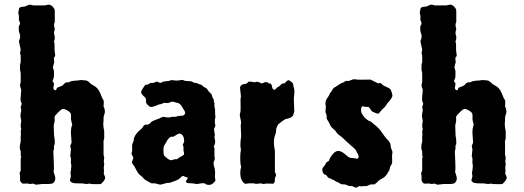

<svg xmlns="http://www.w3.org/2000/svg" viewBox="-20 -808 2296 842"><path d="M220.2 -175.8Q216.8 -171.9 216.8 -167V-154.8L213.9 -144Q213.9 -138.2 215.8 -99.6Q217.8 -61 214.8 -55.2Q214.8 -54.2 220.7 -36.6Q226.6 -19 214.8 -6.8Q210.9 -1 188 -1H164.1Q142.1 2 137.2 2Q127.4 -2.9 123 -2.9L113.8 -1Q109.9 -1 105.5 -2.4Q101.1 -3.9 88.9 -2.9Q76.7 -2 76.2 -4.9Q67.9 -11.2 67.9 -20V-38.1L65.9 -46.9Q65.9 -50.3 70.8 -60.1V-112.8Q70.8 -115.2 73.2 -120.1L70.8 -127Q70.8 -136.7 70.8 -146Q64.9 -151.9 67.9 -174.8L70.8 -187V-210L71.8 -217.8L70.8 -232.9L73.2 -241.7Q68.4 -256.8 73.2 -274.9Q73.2 -279.3 71.3 -289.1Q69.3 -298.8 69.8 -304.2L73.2 -324.7L70.8 -337.9L75.2 -353Q75.2 -355 73.2 -358.9Q71.3 -362.3 70.3 -368.2Q69.3 -374 71.3 -390.6Q72.8 -407.2 73.2 -414.1L67.9 -430.2Q67.9 -439 70.8 -449.2V-487.8L67.9 -501V-522.9Q67.9 -526.9 70.8 -534.2V-564L67.9 -575.2L70.8 -590.8L63 -627L66.4 -637.2Q70.8 -648.9 65.4 -662.1Q60.5 -675.3 63 -694.8Q67.9 -699.7 67.9 -708L63 -720.2V-738.8L60.1 -751L63 -767.6Q63 -778.8 85.9 -778.8Q89.8 -779.3 95.7 -782.2Q101.6 -785.2 105 -786.1Q106 -789.1 116.7 -786.6L127 -784.2H175.8Q177.7 -784.2 187.5 -786.6Q197.3 -789.1 200.2 -786.1Q211.4 -782.2 219.2 -767.1Q220.2 -766.1 220.2 -749V-711.9Q216.8 -705.1 216.8 -696.8L220.2 -679.2Q216.8 -672.4 216.8 -660.2L219.2 -651.9Q220.2 -651.9 220.2 -638.2L216.8 -625L219.2 -616.2V-598.1Q219.2 -585 220.2 -579.1L222.2 -567.9Q222.2 -559.6 216.8 -556.2Q215.8 -551.8 216.8 -544.9Q217.8 -538.1 217.8 -535.2L211.9 -513.2L216.8 -496.1Q217.8 -469.7 213.9 -461.9Q209.5 -454.1 210.9 -451.2Q212.9 -448.2 214.8 -445.3Q216.8 -442.4 216.8 -439.9L215.8 -433.6Q215.8 -431.6 214.4 -425.3Q212.9 -418.9 217.8 -414.6Q224.6 -408.7 227.1 -416Q229 -423.3 233.9 -424.8Q252.9 -431.6 254.9 -433.6Q256.8 -435.5 260.7 -439.9Q266.6 -446.8 274.4 -446.8H280.8L293 -452.1Q310.5 -455.1 321.8 -455.1Q334.5 -458 342.8 -456.5Q351.1 -455.1 357.4 -455.1Q363.8 -455.1 379.9 -439Q382.8 -437 391.1 -432.6Q410.6 -422.4 419.9 -398.4Q429.2 -374 432.6 -370.6Q436 -367.2 435.1 -355.5Q434.1 -343.8 434.1 -341.8Q440.9 -327.6 439.9 -314.9L435.1 -297.9Q434.1 -295.9 434.1 -288.1V-277.8Q430.7 -261.7 437 -232.9V-200.2L434.1 -190.9V-129.9L437 -116.7L435.1 -99.1Q438.5 -88.4 436 -81.1Q434.1 -74.2 436 -60.1L435.1 -45.9L440.9 -32.2Q442.9 -24.4 434.1 -13.2Q424.8 -2 421.9 -1Q418.9 0 399.4 -0.5L379.9 -1L374 -2.9L359.4 -1L347.2 -2.9Q346.2 -3.9 319.3 -3.9Q292.5 -3.9 289.1 -13.2Q285.2 -14.2 288.1 -23.9Q291 -33.7 291 -35.2L289.1 -49.8Q292 -62 293 -83L291 -91.8V-115.2L288.1 -123L291 -151.9L288.1 -168.9Q293.9 -180.7 293.9 -183.1L291 -224.1Q291 -251 296.9 -259.8L292 -280.8Q291 -284.2 291.5 -293Q292 -301.8 290.5 -308.6Q289.1 -315.4 276.9 -322.8Q264.6 -330.1 257.8 -330.6Q251 -331.1 235.8 -315.9Q220.7 -300.8 219.7 -296.4Q218.8 -292 219.7 -283.7Q220.2 -275.4 217.8 -268.1Q214.8 -260.7 215.8 -249Q216.8 -237.3 216.8 -224.1Q216.8 -210.9 218.8 -203.1Q220.7 -195.3 220.2 -175.8Z M770.5 -27.8Q763.7 -19.5 737.8 -11.2Q727.5 -5.9 720.2 -6.3Q712.9 -6.8 699.7 -2.4Q686.5 2 681.6 1.5Q676.8 1 659.7 -3.9H644.5Q643.1 -3.9 633.3 -9.8Q623.5 -15.6 620.6 -17.1Q617.7 -18.1 615.7 -20L607.9 -27.8Q600.6 -36.1 595.7 -39.1Q587.4 -44.4 578.6 -61Q570.3 -78.1 565.4 -84Q560.5 -89.8 559.1 -93.8Q557.6 -97.7 561.5 -105.5Q565.4 -113.3 564.5 -117.2Q563.5 -120.1 560.5 -125.5Q557.6 -130.9 556.6 -133.8L559.6 -147V-173.8L566.4 -191.9Q567.4 -192.9 566.9 -197.8Q566.4 -202.6 573.7 -215.3Q581.5 -227.5 590.8 -234.9Q599.6 -242.7 603.5 -246.1Q611.8 -263.2 621.6 -261.7Q630.9 -260.3 637.2 -266.6L644.5 -273.9Q652.3 -279.3 667 -284.2Q681.6 -289.1 686 -292Q692.9 -296.4 698.2 -295.4Q712.4 -292 725.6 -293L733.4 -295.9H752.4L758.8 -298.8L776.4 -300.8H780.8Q783.7 -300.8 783.7 -301.8Q798.8 -309.6 786.1 -327.1Q783.7 -330.1 782.7 -332Q773.9 -351.1 761.7 -356Q760.7 -356.9 757.8 -356.9Q754.9 -356.9 747.1 -359.9Q739.3 -362.8 731.4 -361.8L720.7 -356.9Q718.3 -356 710.4 -356.4Q702.6 -356.9 700.2 -356.9Q697.8 -356.9 694.3 -355Q688 -351.1 679.2 -350.1Q670.4 -348.6 668 -346.2Q665.5 -344.2 663.6 -344.2Q661.6 -343.8 652.8 -340.8Q644 -337.9 639.2 -339.4Q634.8 -340.8 627 -348.6Q619.1 -356.4 620.1 -365.2Q620.6 -374 619.1 -377Q617.7 -379.9 610.8 -385.7Q604 -391.6 600.1 -398.4Q596.2 -405.3 606 -419.9Q615.7 -434.6 617.7 -435.5Q619.6 -436.5 622.6 -437H627.4Q629.4 -438 633.3 -440.4Q637.2 -442.9 639.6 -443.8Q641.6 -444.8 646.5 -444.3Q651.4 -443.8 653.8 -444.8L667.5 -450.2Q670.4 -450.2 675.3 -447.3Q685.1 -440.9 694.8 -450.2Q699.7 -451.2 708 -451.7Q716.3 -452.1 719.7 -453.1L733.4 -457L744.6 -455.1Q761.2 -454.1 770 -456.1Q778.8 -458 780.8 -457.5Q782.7 -457 787.1 -455.1Q791.5 -453.1 793.5 -453.1L809.6 -452.1Q819.8 -452.1 825.7 -448.2Q831.5 -444.3 835 -444.3Q838.4 -444.8 841.8 -443.8L851.6 -439.9Q851.6 -439 856.4 -438Q861.8 -437 863.8 -436Q865.7 -435.1 867.2 -433.1Q868.7 -431.2 870.6 -429.7Q872.6 -427.7 874 -426.8Q875.5 -425.8 878.9 -424.3Q887.2 -420.9 890.6 -414.1Q894 -407.2 899.4 -402.8Q904.8 -397.9 906.7 -395.5Q908.7 -393.1 910.2 -386.7Q911.6 -380.9 912.6 -378.9Q913.6 -377 915 -375Q916.5 -373 917.5 -371.1V-363.8Q917.5 -361.3 920.4 -356.9V-341.8L923.3 -326.2Q922.4 -313.5 924.8 -293L922.4 -284.2V-267.1L924.8 -257.8L918.5 -242.2Q918.5 -234.4 922.4 -216.8L920.4 -207Q924.8 -187.5 923.3 -181.6Q922.4 -175.8 917.5 -166L920.4 -158.2V-124Q924.3 -106.9 917.5 -100.1Q915 -88.9 919.4 -76.7Q925.3 -59.1 922.4 -30.8L924.8 -18.1Q924.8 -13.2 913.6 -3.4Q902.3 6.3 884.8 1Q877 -6.8 862.3 -3.9Q847.7 -1 843.8 -1L823.7 -3.9Q804.7 -3.9 798.8 -6.8Q794.9 -10.7 794.9 -13.2L802.7 -24.9Q804.7 -28.8 801.3 -29.8Q798.3 -30.3 796.4 -31.2Q794.4 -32.2 792 -32.7Q789.6 -33.2 788.1 -34.7Q786.6 -36.1 782.2 -36.1Q777.8 -36.1 770.5 -27.8ZM736.3 -106.4Q744.6 -109.9 748 -109.9H756.8Q764.6 -117.7 773.9 -121.6Q783.7 -126 786.1 -129.4Q788.6 -132.8 784.7 -148.9Q784.7 -156.7 784.7 -164.1L781.7 -171.9Q781.7 -174.3 787.6 -186Q787.6 -207.5 779.8 -215.8Q772 -224.1 764.6 -221.7Q756.8 -219.2 753.9 -216.8Q751.5 -214.8 749.5 -213.9Q747.6 -212.9 745.1 -211.4Q742.7 -210 741.2 -209Q739.7 -208 735.8 -208.5Q721.2 -210.4 706.5 -180.2Q705.6 -178.7 703.6 -175.8Q701.7 -172.9 699.2 -168Q696.8 -163.1 696.8 -148.4Q696.8 -133.8 698.7 -128.4Q700.7 -123 714.4 -112.8Q728 -102.5 736.3 -106.4Z M1185.5 -20.5Q1185.5 -6.8 1179.7 -3.9Q1178.7 -1 1165.5 -2.9H1145.5L1136.7 -1L1122.6 -3.9L1107.9 -2H1100.6Q1096.7 -2 1094.7 -3.9H1071.8L1057.6 -2Q1054.7 -2 1051.8 -3.9Q1029.8 -20 1034.7 -64L1037.6 -76.2L1034.7 -88.9Q1031.7 -127 1036.6 -150.9L1034.7 -164.1Q1033.7 -168 1034.7 -187L1037.6 -211.9L1035.6 -257.8L1037.6 -272L1031.7 -300.8Q1031.7 -311 1033.7 -314.5Q1035.6 -318.4 1035.2 -344.7Q1034.7 -371.1 1034.7 -372.1L1036.6 -386.2Q1035.6 -397.5 1033.7 -411.1Q1031.7 -424.8 1034.2 -429.2Q1036.6 -433.1 1040 -435.5Q1043.5 -438 1046.4 -438.5Q1049.8 -439 1054.7 -439.9Q1059.6 -440.9 1061 -441.4Q1063.5 -442.4 1067.4 -447.3Q1071.3 -452.1 1083.5 -449.2Q1096.2 -446.3 1102.1 -448.2Q1107.4 -450.2 1111.3 -449.2L1128.4 -441.9L1143.6 -448.2Q1153.3 -448.2 1159.7 -441.9Q1161.6 -441.9 1163.6 -441.9Q1170.9 -441.9 1172.9 -428.7Q1174.8 -415.5 1182.6 -414.1Q1186.5 -414.1 1191.9 -420.4Q1197.3 -426.8 1201.2 -428.2Q1206.5 -429.7 1210.9 -435.5Q1215.3 -441.9 1220.7 -441.9Q1225.6 -441.9 1227.5 -442.9Q1229.5 -443.4 1233.4 -448.2Q1237.3 -453.1 1242.2 -455.6Q1246.1 -458 1255.9 -450.7Q1265.6 -443.4 1266.1 -436.5Q1266.6 -428.7 1268.6 -423.8Q1270.5 -418.9 1271 -411.6Q1271.5 -404.3 1270 -391.1Q1268.6 -377.9 1268.6 -376L1270.5 -318.8Q1270.5 -316.9 1269 -313.5Q1267.6 -310.1 1266.1 -303.7Q1264.6 -297.4 1253.4 -292Q1242.7 -287.1 1236.3 -286.6Q1229.5 -286.1 1214.8 -274.4Q1200.2 -262.7 1199.7 -262.2Q1189.9 -245.1 1190.9 -236.3Q1191.4 -228 1187.5 -218.3Q1175.8 -190.4 1185.5 -147V-54.2Q1191.9 -41.5 1190.4 -39.1L1185.5 -25.9Z M1571.3 -341.8Q1561.5 -341.8 1564 -317.9Q1563.5 -315.4 1571.3 -302.7Q1579.1 -290 1596.2 -278.8L1606 -274.9Q1607.9 -272.9 1626 -258.3Q1644 -243.7 1656.2 -225.1Q1668.5 -206.5 1677.7 -197.3Q1692.9 -182.1 1692.9 -171.4Q1693.4 -160.6 1697.3 -152.3Q1701.2 -144 1701.2 -141.1L1699.2 -125L1699.7 -109.9Q1700.2 -94.7 1699.7 -92.8Q1699.2 -90.8 1695.8 -85Q1692.4 -79.1 1691.4 -77.6Q1690.4 -76.2 1689 -67.4Q1687 -58.6 1684.1 -56.2Q1671.9 -32.2 1654.8 -24.4Q1649.4 -22 1642.1 -16.6Q1634.8 -11.2 1635.3 -9.8Q1625 -1 1623 0Q1621.1 1 1613.8 0.5Q1603 0 1596.2 4.4Q1589.4 8.8 1581.5 8.3Q1574.2 7.8 1572.3 7.8L1564.9 9.8L1555.2 7.8Q1550.3 10.3 1547.9 12.2Q1542 17.1 1533.7 12.2Q1525.9 7.8 1519.5 7.8H1511.2Q1495.1 0 1487.8 0.5Q1480.5 1 1476.1 -0.5Q1471.7 -2 1468.8 -4.9Q1464.8 -7.8 1459 -9.8Q1450.7 -12.2 1447.8 -15.6Q1444.3 -19 1441.9 -19.5Q1439 -20 1437.5 -20.5Q1436 -21 1435.1 -21L1429.2 -25.9H1425.8Q1420.4 -26.4 1416 -33.2Q1410.2 -42 1406.2 -42Q1399.4 -42 1395 -54.7Q1390.6 -67.4 1398.4 -76.2Q1406.7 -85 1407.7 -88.9Q1409.2 -92.8 1410.6 -94.7Q1412.1 -96.7 1416 -98.6Q1419.9 -101.1 1422.4 -103Q1426.3 -110.8 1426.3 -112.8Q1446.3 -148.9 1467.3 -146Q1478.5 -144 1493.2 -131.8Q1507.8 -119.1 1511.7 -117.2Q1516.1 -115.2 1538.1 -113.8Q1543 -110.8 1544.9 -111.8Q1552.7 -113.3 1552.7 -120.1Q1552.7 -127 1548.3 -134.3Q1543.5 -141.6 1542 -147Q1536.6 -156.2 1518.1 -170.9Q1501 -187 1498 -189Q1495.1 -190.9 1487.8 -198.7Q1480.5 -206.5 1470.2 -213.4Q1460 -219.7 1450.2 -234.9Q1441.4 -243.7 1436 -248Q1430.7 -252.4 1426.3 -262.7Q1422.4 -272.9 1418 -278.3Q1414.1 -284.2 1413.1 -287.1Q1412.1 -290 1412.6 -294.4Q1413.6 -303.2 1407.2 -315.9Q1407.2 -316.9 1409.2 -340.8L1407.2 -351.1Q1407.2 -367.7 1414.1 -376.5Q1420.9 -385.7 1421.9 -387.7Q1422.9 -389.6 1424.8 -394Q1426.8 -399.4 1429.7 -402.3Q1432.6 -405.3 1437 -413.6Q1442.4 -422.9 1447.3 -424.8Q1452.1 -426.8 1462.9 -434.6Q1476.6 -444.3 1481.9 -445.3Q1487.3 -446.3 1490.2 -449.2Q1495.6 -454.1 1502.9 -453.1Q1510.3 -452.1 1520.5 -457Q1531.2 -461.9 1539.1 -460Q1546.9 -458 1565.4 -458.5Q1584 -459 1605 -459L1637.2 -442.9Q1639.2 -442.9 1644 -443.4Q1649.4 -443.8 1651.4 -442.4Q1653.3 -440.9 1656.2 -437.5Q1659.2 -434.1 1661.1 -433.1Q1663.1 -432.1 1669.9 -429.2Q1689.5 -420.9 1692.9 -415.5Q1696.3 -410.2 1701.2 -390.1Q1701.2 -378.4 1677.2 -353Q1671.4 -341.3 1663.6 -335Q1655.8 -329.1 1648.9 -319.8Q1642.1 -310.1 1638.2 -309.6Q1633.8 -309.1 1626 -313Q1618.2 -316.9 1614.7 -317.9Q1611.3 -318.8 1607.9 -324.2Q1605 -329.1 1601.1 -334Q1597.2 -338.9 1594.7 -339.4Q1592.8 -339.8 1587.9 -339.4Q1583 -338.9 1578.6 -340.3Q1574.2 -341.8 1571.3 -341.8Z M1981 -175.8Q1977.5 -171.9 1977.5 -167V-154.8L1974.6 -144Q1974.6 -138.2 1976.6 -99.6Q1978.5 -61 1975.6 -55.2Q1975.6 -54.2 1981.4 -36.6Q1987.3 -19 1975.6 -6.8Q1971.7 -1 1948.7 -1H1924.8Q1902.8 2 1897.9 2Q1888.2 -2.9 1883.8 -2.9L1874.5 -1Q1870.6 -1 1866.2 -2.4Q1861.8 -3.9 1849.6 -2.9Q1837.4 -2 1836.9 -4.9Q1828.6 -11.2 1828.6 -20V-38.1L1826.7 -46.9Q1826.7 -50.3 1831.5 -60.1V-112.8Q1831.5 -115.2 1834 -120.1L1831.5 -127Q1831.5 -136.7 1831.5 -146Q1825.7 -151.9 1828.6 -174.8L1831.5 -187V-210L1832.5 -217.8L1831.5 -232.9L1834 -241.7Q1829.1 -256.8 1834 -274.9Q1834 -279.3 1832 -289.1Q1830.1 -298.8 1830.6 -304.2L1834 -324.7L1831.5 -337.9L1835.9 -353Q1835.9 -355 1834 -358.9Q1832 -362.3 1831.1 -368.2Q1830.1 -374 1832 -390.6Q1833.5 -407.2 1834 -414.1L1828.6 -430.2Q1828.6 -439 1831.5 -449.2V-487.8L1828.6 -501V-522.9Q1828.6 -526.9 1831.5 -534.2V-564L1828.6 -575.2L1831.5 -590.8L1823.7 -627L1827.1 -637.2Q1831.5 -648.9 1826.2 -662.1Q1821.3 -675.3 1823.7 -694.8Q1828.6 -699.7 1828.6 -708L1823.7 -720.2V-738.8L1820.8 -751L1823.7 -767.6Q1823.7 -778.8 1846.7 -778.8Q1850.6 -779.3 1856.4 -782.2Q1862.3 -785.2 1865.7 -786.1Q1866.7 -789.1 1877.4 -786.6L1887.7 -784.2H1936.5Q1938.5 -784.2 1948.2 -786.6Q1958 -789.1 1960.9 -786.1Q1972.2 -782.2 1980 -767.1Q1981 -766.1 1981 -749V-711.9Q1977.5 -705.1 1977.5 -696.8L1981 -679.2Q1977.5 -672.4 1977.5 -660.2L1980 -651.9Q1981 -651.9 1981 -638.2L1977.5 -625L1980 -616.2V-598.1Q1980 -585 1981 -579.1L1982.9 -567.9Q1982.9 -559.6 1977.5 -556.2Q1976.6 -551.8 1977.5 -544.9Q1978.5 -538.1 1978.5 -535.2L1972.7 -513.2L1977.5 -496.1Q1978.5 -469.7 1974.6 -461.9Q1970.2 -454.1 1971.7 -451.2Q1973.6 -448.2 1975.6 -445.3Q1977.5 -442.4 1977.5 -439.9L1976.6 -433.6Q1976.6 -431.6 1975.1 -425.3Q1973.6 -418.9 1978.5 -414.6Q1985.4 -408.7 1987.8 -416Q1989.7 -423.3 1994.6 -424.8Q2013.7 -431.6 2015.6 -433.6Q2017.6 -435.5 2021.5 -439.9Q2027.3 -446.8 2035.2 -446.8H2041.5L2053.7 -452.1Q2071.3 -455.1 2082.5 -455.1Q2095.2 -458 2103.5 -456.5Q2111.8 -455.1 2118.2 -455.1Q2124.5 -455.1 2140.6 -439Q2143.6 -437 2151.9 -432.6Q2171.4 -422.4 2180.7 -398.4Q2189.9 -374 2193.4 -370.6Q2196.8 -367.2 2195.8 -355.5Q2194.8 -343.8 2194.8 -341.8Q2201.7 -327.6 2200.7 -314.9L2195.8 -297.9Q2194.8 -295.9 2194.8 -288.1V-277.8Q2191.4 -261.7 2197.8 -232.9V-200.2L2194.8 -190.9V-129.9L2197.8 -116.7L2195.8 -99.1Q2199.2 -88.4 2196.8 -81.1Q2194.8 -74.2 2196.8 -60.1L2195.8 -45.9L2201.7 -32.2Q2203.6 -24.4 2194.8 -13.2Q2185.5 -2 2182.6 -1Q2179.7 0 2160.2 -0.5L2140.6 -1L2134.8 -2.9L2120.1 -1L2107.9 -2.9Q2106.9 -3.9 2080.1 -3.9Q2053.2 -3.9 2049.8 -13.2Q2045.9 -14.2 2048.8 -23.9Q2051.8 -33.7 2051.8 -35.2L2049.8 -49.8Q2052.7 -62 2053.7 -83L2051.8 -91.8V-115.2L2048.8 -123L2051.8 -151.9L2048.8 -168.9Q2054.7 -180.7 2054.7 -183.1L2051.8 -224.1Q2051.8 -251 2057.6 -259.8L2052.7 -280.8Q2051.8 -284.2 2052.2 -293Q2052.7 -301.8 2051.3 -308.6Q2049.8 -315.4 2037.6 -322.8Q2025.4 -330.1 2018.6 -330.6Q2011.7 -331.1 1996.6 -315.9Q1981.4 -300.8 1980.5 -296.4Q1979.5 -292 1980.5 -283.7Q1981 -275.4 1978.5 -268.1Q1975.6 -260.7 1976.6 -249Q1977.5 -237.3 1977.5 -224.1Q1977.5 -210.9 1979.5 -203.1Q1981.4 -195.3 1981 -175.8Z"/></svg>

Font: AntiqueNobleBoldCondensed
Style: BoldCondensed
Weight: 700
Version: Version 001.000